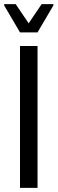

<svg xmlns="http://www.w3.org/2000/svg" viewBox="-28 -911 279 931"><path d="M69 0V-688H154V0ZM69 -754 -8 -885V-891H48L111 -798L174 -891H231V-885L154 -754Z"/></svg>

Font: Saira Condensed Medium
Style: Regular
Weight: 500
Width: 3
Designer: Hector Gatti with collaboration of the Omnibus-Type team
Foundry: Omnibus-Type
Version: Version 1.101